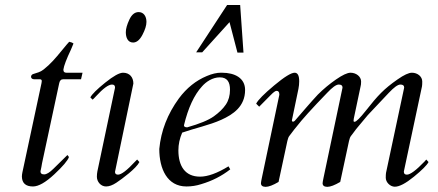

<svg xmlns="http://www.w3.org/2000/svg" viewBox="-20 -728 1740 763"><path d="M111 13C133 13 161.2 -3 195.5 -35C229.8 -67 249.3 -90 254 -104L248 -112L193 -58C177.7 -42.7 165.2 -35 155.5 -35C145.8 -35 141 -38.7 141 -46V-48C141 -48.7 141.3 -50.2 142 -52.5C144.3 -60.5 144.9 -68.7 147 -79L215 -396C217 -407.3 222.3 -413 231 -413H302L308 -439H244C236 -439 232 -442.7 232 -450V-452C234 -466.7 244 -493 262 -531C266 -540.3 269.3 -548.3 272 -555C268 -558.3 262.3 -560.7 255 -562C251 -558 240.8 -546 224.5 -526C201 -497.2 180.4 -473 153.5 -452C138.1 -440 128.8 -439.9 111 -433.5C100.4 -429.7 99.9 -413 116 -413H138C143.3 -413 146 -410.7 146 -406C146 -404 145.7 -401.3 145 -398L69 -43C67.7 -37 67 -31.3 67 -26C67.7 0 82.3 13 111 13Z M509 -559C523 -559 535.3 -569.2 546 -589.5C556.7 -609.8 562 -627 562 -641C562 -663.9 550.3 -680 531 -680C515.7 -680 503.3 -670 494 -650C484.7 -630 480 -613.3 480 -600C480 -579.6 487.4 -559 509 -559ZM401.5 13C413.8 13 427.5 8 442.5 -2C466.3 -17.9 521.3 -58.6 534 -84L525 -94L517 -86C485 -51.3 462.3 -34 449 -34C441 -34 437 -37.7 437 -45L510 -396C510 -420.5 495.5 -439 469 -439C454.3 -439 430.7 -425.8 398 -399.5C365.3 -373.2 345.7 -353.7 339 -341L348 -332C350.7 -334 355 -338.3 361 -345C389.7 -376.3 411 -392 425 -392C433 -392 437 -388.3 437 -381V-379L367 -47C365.7 -40.3 365 -33.2 365 -25.5C365 -6.3 380.2 13 401.5 13Z M783.5 -520 892.1 -640 923.6 -519H947.6L934.4 -708H882.4L759.5 -520ZM894 -371.5C894 -348.5 888.5 -328.8 877.5 -312.5C866.5 -296.2 850.5 -280.5 829.5 -265.5C808.5 -250.5 773.3 -236 724 -222C715.3 -222 711 -224.7 711 -230C727.7 -299.3 751.7 -351 783 -385C798.4 -402.5 824.2 -420.6 853.4 -420.6C883.1 -420.6 894 -401.9 894 -371.5ZM688.9 -130.5C688.9 -154.3 694 -177.8 704 -201C753.5 -218.3 812.5 -230.7 859.5 -252C905.9 -273 954 -304.5 954 -370.5C954 -417.6 913.6 -439 862 -439C860.8 -439 859.6 -439.1 858.4 -439.1C841.3 -439.1 822.5 -434.7 802 -426C758.7 -408 721.7 -378.3 691 -337C645.7 -275 619.7 -208 613 -136C613 -57.5 644.2 13 721 13C741 13 760.3 10 779 4C822.3 -8.7 861 -28.3 895 -55L888 -67C843.3 -39.7 805.7 -26 775 -26C715.3 -26 688.9 -68.3 688.9 -130.5Z M1549 14C1567 14 1592.2 0.8 1624.5 -25.5C1656.8 -51.8 1676.3 -71.3 1683 -84L1674 -94C1672.7 -92 1670.3 -89.3 1667 -86C1633.7 -51.3 1610.3 -34 1597 -34C1589 -34 1585 -37.7 1585 -45V-47L1657 -385C1657.7 -389 1658 -395.3 1658 -404C1658 -424.2 1638.9 -439 1617 -439C1604.3 -439 1585.3 -430.2 1560 -412.5C1505 -374.2 1481.2 -348.2 1434.5 -289C1410.8 -259 1395.7 -244 1389 -244C1386.3 -244 1385 -245.3 1385 -248C1385 -250.7 1385.3 -253.7 1386 -257L1413 -385C1414.3 -389 1415 -395.3 1415 -404C1415 -424.2 1394.9 -439 1373 -439C1360.3 -439 1341 -430 1315 -412C1289 -394 1265 -374 1243 -352C1216.6 -324 1175.1 -275 1151.5 -248C1147.8 -243.8 1140 -242.1 1140 -250L1166 -375C1168 -385 1169 -395 1169 -405C1169 -427.7 1163 -439 1151 -439C1137 -439 1109.8 -422.2 1069.5 -388.5C1029.2 -354.8 1005.3 -330.7 998 -316L1010 -304C1028.7 -322.7 1043.7 -337.8 1055 -349.5C1066.3 -361.2 1074.3 -367 1079 -367C1086.3 -367 1090 -362.3 1090 -353V-351L1025 -42C1024.1 -36.4 1017 -6.6 1017 0C1017 9.3 1023 14.2 1035 14.5H1035.9C1047.8 14.5 1064.9 8 1087 -5L1122 -168C1124 -177.3 1126.7 -184 1130 -188C1140.5 -200.7 1144.8 -208.6 1158 -224C1179.3 -252 1220 -297 1280 -359C1300.7 -381 1316 -392 1326 -392C1336 -392 1341 -388.3 1341 -381V-379L1270 -42C1269.1 -36.4 1262 -6.6 1262 0C1262 9.3 1268 14.2 1280 14.5H1280.9C1292.8 14.5 1309.9 8 1332 -5L1367 -168C1369 -177.3 1371.7 -184 1375 -188C1385.3 -200.4 1388.7 -207.5 1401.5 -222.5C1409.2 -231.5 1422.7 -247.7 1442 -271C1456 -286.3 1483.7 -315.7 1525 -359C1545.7 -381 1561 -392 1571 -392C1581 -392 1586 -388.3 1586 -381V-379L1514 -41C1513.3 -36.3 1513 -29.8 1513 -21.5C1513 -3.7 1530.5 14 1549 14Z"/></svg>

Font: fbb
Style: Italic
Weight: 400
Italic angle: -12°
Designer: David J. Perry, Michael Sharpe
Version: Version 0.991